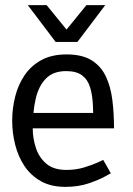

<svg xmlns="http://www.w3.org/2000/svg" viewBox="-20 -720 519 748"><path d="M239.2 -508 237.5 -443Q187.5 -443 158.9 -413.9Q130.3 -384.8 118.9 -334.5Q107.5 -284.2 107.5 -220L27.5 -250Q27.5 -298 39.2 -344Q50.8 -390 75.9 -427Q101 -464 141.3 -486Q181.7 -508 239.2 -508ZM382.2 -97 411.7 -45Q411.7 -45 388.2 -32Q364.7 -19 324.9 -5.5Q285.2 8 234.2 8L239.2 -58Q276 -58 308.7 -68Q341.3 -78 361.8 -87.5Q382.2 -97 382.2 -97ZM27.5 -250 107.5 -220Q107.5 -182.5 119.4 -145.1Q131.3 -107.7 159.8 -82.8Q188.3 -58 239.2 -58L234.2 8Q178.8 8 139.5 -14Q100.2 -36 75.5 -73Q50.8 -110 39.2 -156Q27.5 -202 27.5 -250ZM78.2 -280H414.2L424.2 -220H78.2ZM239.2 -508Q300 -508 336.6 -485.2Q373.2 -462.5 392.1 -422.8Q411 -383.2 417.6 -331.2Q424.2 -279.2 424.2 -220H343.8Q343.8 -267.5 342.1 -308.1Q340.3 -348.7 331.3 -378.9Q322.3 -409.2 300.2 -426.1Q278.2 -443 237.5 -443ZM200 -556.7 316.7 -700H390L281.7 -556.7ZM278.3 -556.7H196.7L88.3 -700H161.7Z"/></svg>

Font: Epunda Slab Light
Style: Regular
Weight: 300
Designer: Simon Atzbach
Foundry: typofactur
Version: Version 1.102